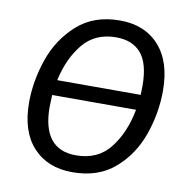

<svg xmlns="http://www.w3.org/2000/svg" viewBox="-80 -778 846 868"><g transform="rotate(10 343.0 -344.5)"><path d="M648 -421Q648 -320 613.5 -220.5Q579 -121 503 -54.5Q427 12 308 12Q194 12 127.5 -60Q61 -132 61 -265Q61 -364 95.5 -464Q130 -564 206.5 -632.5Q283 -701 402 -701Q516 -701 582 -628Q648 -555 648 -421ZM169 -386H552Q553 -401 553 -428Q553 -529 513.5 -576Q474 -623 398 -623Q302 -623 246.5 -555.5Q191 -488 169 -386ZM543 -316H158Q156 -278 156 -262Q156 -66 311 -66Q411 -66 467 -137.5Q523 -209 543 -316Z"/></g></svg>

Font: Fira Sans
Style: Italic
Weight: 400
Italic angle: -8°
Designer: bBox Type GmbH & Carrois Corporate GbR & Edenspiekermann AG
Foundry: bBox Type GmbH & Carrois Corporate GbR & Edenspiekermann AG
Version: Version 4.301